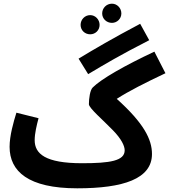

<svg xmlns="http://www.w3.org/2000/svg" viewBox="-20 -1000 917 1041"><path d="M587 -876C615 -876 638 -899 638 -927C638 -956 615 -980 587 -980C557 -980 534 -956 534 -927C534 -899 557 -876 587 -876ZM469 -814C497 -814 520 -836 520 -865C520 -894 497 -918 469 -918C440 -918 417 -894 417 -865C417 -836 440 -814 469 -814ZM458 -598C543 -649 636 -704 789 -782L740 -871C589 -791 495 -736 406 -682ZM399 21C648 21 804 -30 804 -165C804 -244 760 -332 613 -464C678 -506 767 -551 877 -603L817 -720C655 -644 529 -572 483 -526C468 -512 462 -465 462 -435C462 -414 539 -349 592 -294C638 -247 656 -209 656 -185C656 -128 577 -115 425 -115C226 -115 168 -166 168 -240C168 -276 179 -322 189 -359L69 -389C53 -338 32 -264 32 -204C32 -71 133 21 399 21Z"/></svg>

Font: Noto Sans Arabic UI SmCn
Style: Bold
Weight: 700
Width: 4
Designer: Monotype Design Team, Nadine Chahine and Nizar Qandah
Foundry: Monotype Imaging Inc.
Version: Version 2.010